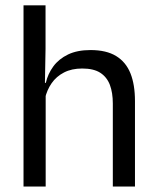

<svg xmlns="http://www.w3.org/2000/svg" viewBox="-20 -682 573 702"><path d="M392.5 0V-303.5Q392.5 -343 381.8 -371.5Q371 -400 346.8 -415.8Q322.5 -431.5 280.5 -431.5Q242 -431.5 214 -417Q186 -402.5 168.8 -377.8Q151.5 -353 144.5 -321.5L126.5 -379H147.5Q155 -412 175 -439.2Q195 -466.5 228.8 -482.8Q262.5 -499 311 -499Q369 -499 404.8 -477Q440.5 -455 457 -413.8Q473.5 -372.5 473.5 -312.5V0ZM66 0V-662.5H146.5V-503.5L144 -363.5L147 -357V0Z"/></svg>

Font: Anek Tamil Medium
Style: Regular
Weight: 400
Version: Version 1.003